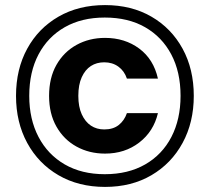

<svg xmlns="http://www.w3.org/2000/svg" viewBox="-20 -729 824 755"><path d="M393 6Q289 6 210 -40Q131 -86 87 -167Q43 -248 43 -352Q43 -457 87 -537.5Q131 -618 210 -663.5Q289 -709 393 -709Q497 -709 575.5 -663.5Q654 -618 698 -537.5Q742 -457 742 -352Q742 -248 698 -167Q654 -86 575.5 -40Q497 6 393 6ZM393 -125Q331 -125 281 -152.5Q231 -180 202 -231Q173 -282 173 -352Q173 -423 202 -474Q231 -525 281 -552.5Q331 -580 393 -580Q471 -580 527.5 -538Q584 -496 601 -420H479Q469 -450 445.5 -467Q422 -484 390 -484Q360 -484 337.5 -469.5Q315 -455 301.5 -425.5Q288 -396 288 -352Q288 -309 301.5 -279.5Q315 -250 337.5 -235Q360 -220 390 -220Q425 -220 447 -237.5Q469 -255 479 -284H601Q584 -212 527.5 -168.5Q471 -125 393 -125ZM392 -44Q484 -44 551 -82.5Q618 -121 654 -190.5Q690 -260 690 -352Q690 -446 653.5 -515Q617 -584 550.5 -622Q484 -660 392 -660Q301 -660 234.5 -622Q168 -584 131.5 -515Q95 -446 95 -352Q95 -260 131.5 -190.5Q168 -121 234.5 -82.5Q301 -44 392 -44Z"/></svg>

Font: DM Sans 10pt ExtraBold
Style: Regular
Weight: 800
Version: Version 4.004;gftools[0.9.30]